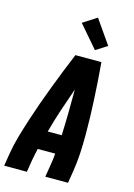

<svg xmlns="http://www.w3.org/2000/svg" viewBox="-143 -1054 786 1127"><g transform="rotate(15 250.0 -491.0)"><path d="M0 0 12 -74Q21 -130 37 -185.5Q53 -241 71 -296.5Q89 -352 108.5 -407Q128 -462 149 -516.5Q170 -571 191.5 -626Q213 -681 236 -735H394Q399 -681 402.5 -626Q406 -571 409 -516.5Q412 -462 413.5 -407Q415 -352 415 -296.5Q415 -241 412 -185.5Q409 -130 400 -74L388 0H250L262 -74Q265 -92 267.5 -110Q270 -128 271 -146H165Q161 -128 157 -110Q153 -92 150 -74L138 0ZM195 -260H280Q283 -330 284 -399.5Q285 -469 285 -539Q260 -469 237 -399.5Q214 -330 195 -260ZM339 -793 223 -928 307 -982 408 -837Z"/></g></svg>

Font: Iosevka Curly Heavy
Style: Italic
Weight: 900
Italic angle: -9°
Monospace: yes
Designer: Belleve Invis
Foundry: Belleve Invis
Version: Version 22.1.2; ttfautohint (v1.8.4)